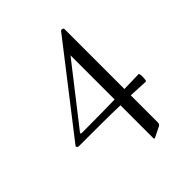

<svg xmlns="http://www.w3.org/2000/svg" viewBox="-170 -500 791 791"><g transform="rotate(-45 225.5 -104.0)"><path d="M29 -8C134 -8 207 -8 270 -6V182C270 191 272 192 279 188L321 167C326 165 329 160 329 153V-5L413 -1C419 -1 420 -44 414 -44L329 -42V-392C329 -398 317 -400 314 -396L22 -20C17 -14 23 -8 29 -8ZM73 -45 270 -297V-40C218 -39 159 -38 78 -38C72 -38 69 -41 73 -45Z"/></g></svg>

Font: Cormorant Garamond
Style: Regular
Weight: 400
Designer: Christian Thalmann (Catharsis Fonts)
Foundry: Catharsis Fonts
Version: Version 4.002;Glyphs 3.4 (3410)